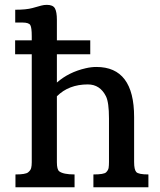

<svg xmlns="http://www.w3.org/2000/svg" viewBox="-20 -786 670 806"><path d="M348.6 -431.6Q268.6 -431.6 218.8 -381.8V-105Q218.8 -74.7 228.5 -66.9Q245.6 -53.7 293 -53.7V0H44.9V-53.7Q86.9 -53.7 97.7 -62.3Q108.4 -70.8 110.8 -80.6Q113.3 -90.3 113.3 -105V-558.1H43.5V-616.7H113.3V-634.8Q113.3 -669.9 107.2 -680.7Q101.1 -691.4 73.7 -691.4H43.9V-745.1Q89.8 -745.1 116 -752.2Q142.1 -759.3 153.1 -762.5Q164.1 -765.6 176.8 -765.6Q202.6 -765.6 210.7 -750.7Q218.8 -735.8 218.8 -703.1V-616.7H358.9V-558.1H218.8V-439.5Q269 -483.4 339.8 -499.5Q362.8 -504.9 384.8 -504.9Q543 -504.9 543 -294.9V-106Q543 -73.7 552.2 -63.7Q561.5 -53.7 603 -53.7V0H372.1V-53.7Q416.5 -53.7 425.5 -62.7Q434.6 -71.8 436 -81.5Q437.5 -91.3 437.5 -106V-288.6Q437.5 -356.4 424.8 -381.8Q399.9 -431.6 348.6 -431.6Z"/></svg>

Font: Arbutus Slab
Style: Regular
Weight: 400
Designer: Karolina Lach
Foundry: Karolina Lach
Version: Version 1.001; ttfautohint (v0.92) -l 10 -r 16 -G 200 -x 7 -